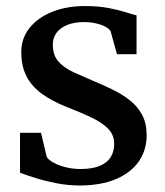

<svg xmlns="http://www.w3.org/2000/svg" viewBox="-20 -586 532 618"><path d="M236.5 11Q198 11 160.2 3.5Q122.5 -4 91.8 -13.8Q61 -23.5 44.5 -30V-158.5H112L130.5 -80.5Q136.5 -71 153.2 -62Q170 -53 192.5 -47.5Q215 -42 239 -42Q277.5 -42 301.5 -52.2Q325.5 -62.5 336.5 -80.5Q347.5 -98.5 347.5 -122.5Q347.5 -151 329.2 -170.5Q311 -190 277 -206.5Q243 -223 195 -241.5Q147 -260.5 114.2 -284.5Q81.5 -308.5 65 -341Q48.5 -373.5 48.5 -418.5Q48.5 -463 75.2 -496.2Q102 -529.5 148.2 -548Q194.5 -566.5 253 -566.5Q296.5 -566.5 329.2 -560.2Q362 -554 384.2 -546.8Q406.5 -539.5 419.5 -536.5V-411.5H356.5L336 -485.5Q331.5 -493.5 318.8 -500.2Q306 -507 288 -511Q270 -515 250.5 -515Q220 -515 197.2 -506Q174.5 -497 162.2 -480.8Q150 -464.5 150 -442Q150 -408 168.5 -387.5Q187 -367 216.8 -353.5Q246.5 -340 279.5 -326Q312 -312.5 342.8 -297.5Q373.5 -282.5 398.2 -263Q423 -243.5 437.5 -216.2Q452 -189 452 -151Q452 -103 426.8 -66.5Q401.5 -30 353.2 -9.5Q305 11 236.5 11Z"/></svg>

Font: Merriweather 20pt Medium
Style: Regular
Weight: 500
Version: Version 2.100